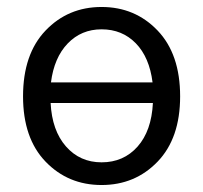

<svg xmlns="http://www.w3.org/2000/svg" viewBox="-20 -518 582 550"><path d="M46 -242Q46 -363 110.5 -430.5Q175 -498 271 -498Q367 -498 431.5 -430.5Q496 -363 496 -242Q496 -122 431.5 -55Q367 12 271 12Q175 12 110.5 -55Q46 -122 46 -242ZM271 -434Q213 -434 174 -393.5Q135 -353 126 -282H417Q408 -354 369 -394Q330 -434 271 -434ZM271 -53Q334 -53 374 -98Q414 -143 418 -223H125Q129 -144 169 -98.5Q209 -53 271 -53Z"/></svg>

Font: Toshiba Sans
Style: Regular
Weight: 400
Designer: Paul D. Hunt
Foundry: Toshiba Corporation
Version: Version 2.020;PS 2.0;hotconv 1.0.86;makeotf.lib2.5.63406